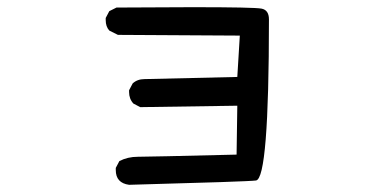

<svg xmlns="http://www.w3.org/2000/svg" viewBox="-20 -473 1040 534"><path d="M339 41Q302 36 302 0V-6L312 -25Q335 -37 363.5 -37Q392 -37 638 -43L640 -179L370 -175L351 -185Q339 -198 339 -217V-222L349 -241Q362 -253 382 -253L640 -259L647 -374L308 -376L284 -388Q274 -399 274 -417V-423L284 -442L304 -452L515 -453Q687 -453 707.5 -449Q728 -445 728 -419Q728 24 692 29Q671 32 339 41Z"/></svg>

Font: Xiaolai Mono SC
Style: Regular
Weight: 400
Monospace: yes
Designer: LXGW / Nozomi Seto
Version: Version 3.113;September 30, 2024